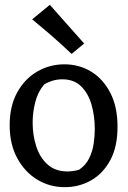

<svg xmlns="http://www.w3.org/2000/svg" viewBox="-20 -754 531 794"><path d="M248 20Q185 20 133.5 -11.5Q82 -43 51 -100.5Q20 -158 20 -236Q20 -316 51.5 -372.5Q83 -429 134.5 -458.5Q186 -488 246 -488Q308 -488 357.5 -457.5Q407 -427 436.5 -369.5Q466 -312 466 -230Q466 -147 436 -91.5Q406 -36 356.5 -8Q307 20 248 20ZM259 -45Q282 -45 307 -52Q335 -71 349 -100Q363 -129 367.5 -161Q372 -193 372 -219Q372 -274 358.5 -321Q345 -368 315.5 -397Q286 -426 238 -426Q215 -426 195 -419.5Q175 -413 162 -404Q136 -373 125.5 -330.5Q115 -288 115 -247Q115 -195 130 -148.5Q145 -102 177 -73.5Q209 -45 259 -45ZM276 -531Q234 -571 196 -604Q158 -637 113 -674L186 -734L328 -574Z"/></svg>

Font: Eczar
Style: Regular
Weight: 400
Designer: Vaibhav Singh
Foundry: Rosetta Type Foundry
Version: Version 2.000